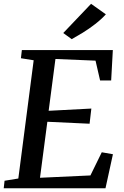

<svg xmlns="http://www.w3.org/2000/svg" viewBox="-22 -1012 664 1032"><path d="M-2 0 2.5 -40.5 76.5 -52.5 159 -688 90.5 -699 95.5 -743H584.5L575.5 -579.5H516L491.5 -686L276 -695L239.5 -416.5L469 -428.5L459.5 -347L232.5 -357.5L193 -56.5L464 -69L525 -193.5L585 -183L545 0ZM363.5 -801.5 318 -834.5 467.5 -991.5 547 -935Q523 -908.5 489.8 -882.8Q456.5 -857 422.8 -836.2Q389 -815.5 363.5 -801.5Z"/></svg>

Font: Merriweather 24pt Medium
Style: Italic
Weight: 500
Italic angle: -7.8°
Version: Version 2.101